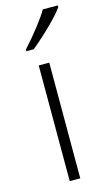

<svg xmlns="http://www.w3.org/2000/svg" viewBox="-120 -808 478 851"><g transform="rotate(-15 119.5 -383.0)"><path d="M137.2 0H88.9V-530.8H137.2ZM52.2 -613.8Q87.9 -652.3 122.8 -697.5Q157.7 -742.7 170.4 -766.1H239.3V-757.8Q221.7 -732.4 179.4 -690.4Q137.2 -648.4 86.4 -606H52.2Z"/></g></svg>

Font: CAA NEO Sans Light
Style: Regular
Weight: 300
Version: Version 1.10